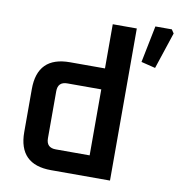

<svg xmlns="http://www.w3.org/2000/svg" viewBox="-84 -842 859 920"><g transform="rotate(10 345.0 -382.5)"><path d="M67 -158V-367Q67 -525 225 -525H395V-740H512V0H225Q67 0 67 -158ZM184 -148Q184 -102 230 -102H395V-423H230Q184 -423 184 -377ZM562 -586 598 -765H678L690 -747L631 -569Z"/></g></svg>

Font: Oxanium SemiBold
Style: Regular
Weight: 600
Designer: Severin Meyer
Version: Version 2.000